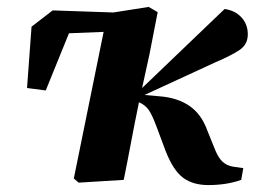

<svg xmlns="http://www.w3.org/2000/svg" viewBox="-20 -519 735 554"><path d="M207 8 193 -4 279 -427 179 -423 112 -258 58 -265 71 -442 132 -489 307 -483 409 -499 435 -484 411 -361 390 -265 628 -493Q658 -489 676.5 -469Q695 -449 695 -420Q695 -391 671.5 -375Q648 -359 601 -339L397 -245L442 -241Q492 -237 526.5 -213.5Q561 -190 578 -143L599 -91Q609 -65 621.5 -53Q634 -41 653 -38L682 -34L676 0Q634 15 581 15Q537 15 508.5 -6Q480 -27 458 -83L433 -150Q419 -188 409 -202Q399 -216 381 -224L379 -214Q368 -161 358 -107.5Q348 -54 337 0Z"/></svg>

Font: Source Serif Pro
Style: Bold Italic
Weight: 700
Italic angle: -12°
Designer: Frank Grießhammer
Foundry: Adobe Systems Incorporated
Version: Version 3.001;hotconv 1.0.111;makeotfexe 2.5.65597